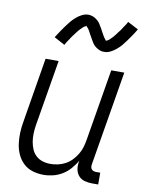

<svg xmlns="http://www.w3.org/2000/svg" viewBox="-86 -815 671 884"><g transform="rotate(10 250.0 -373.0)"><path d="M179 8Q152 8 127.5 0.5Q103 -7 85 -24Q67 -41 56.5 -64Q46 -87 42.5 -112.5Q39 -138 40 -164.5Q41 -191 46 -218L96 -520H157L105 -209Q102 -189 101.5 -170Q101 -151 104 -133Q107 -115 114 -98.5Q121 -82 134 -70Q147 -58 164.5 -52.5Q182 -47 202 -47Q219 -47 237 -51Q255 -55 271.5 -64Q288 -73 301 -86.5Q314 -100 324 -116.5Q334 -133 339 -150Q344 -167 347 -185L403 -520H464L390 -77Q389 -71 390 -65Q391 -59 394.5 -55Q398 -51 403.5 -49Q409 -47 415 -47H435V8H406Q388 8 371.5 3.5Q355 -1 344 -13Q333 -25 329.5 -42Q326 -59 329 -77L331 -85Q319 -65 303 -46.5Q287 -28 266.5 -15.5Q246 -3 223.5 2.5Q201 8 179 8ZM356 -598Q351 -598 346 -598.5Q341 -599 336.5 -601Q332 -603 327.5 -605Q323 -607 319 -610Q315 -613 311.5 -616Q308 -619 305 -622.5Q302 -626 299.5 -630Q297 -634 294.5 -638.5Q292 -643 289.5 -647Q287 -651 285 -655Q283 -659 280.5 -663Q278 -667 275.5 -672Q273 -677 270.5 -681.5Q268 -686 265.5 -689.5Q263 -693 259.5 -696.5Q256 -700 256 -702Q256 -701 251 -699Q246 -697 243 -694.5Q240 -692 236 -688Q232 -684 230 -682Q228 -680 226 -678Q224 -676 222 -673.5Q220 -671 217.5 -668Q215 -665 213 -662Q211 -659 208.5 -656Q206 -653 203.5 -649.5Q201 -646 198 -642Q195 -638 192.5 -634Q190 -630 187.5 -626Q185 -622 181.5 -617.5Q178 -613 175.5 -608Q173 -603 170 -598L120 -625Q131 -643 141.5 -658Q152 -673 161 -685.5Q170 -698 178.5 -708Q187 -718 199.5 -729Q212 -740 226.5 -747Q241 -754 256 -754Q261 -754 265.5 -753Q270 -752 275 -750.5Q280 -749 284 -746.5Q288 -744 292 -741.5Q296 -739 299.5 -735.5Q303 -732 306 -729Q309 -726 311.5 -721.5Q314 -717 316.5 -713Q319 -709 321.5 -705Q324 -701 326 -697Q328 -693 330.5 -688.5Q333 -684 335.5 -679.5Q338 -675 340.5 -670.5Q343 -666 345.5 -662.5Q348 -659 351.5 -655Q355 -651 355 -649Q355 -650 360 -652Q365 -654 368 -656.5Q371 -659 375 -663Q379 -667 381 -669Q383 -671 385.5 -673.5Q388 -676 389.5 -678.5Q391 -681 393.5 -683.5Q396 -686 398 -689Q400 -692 402.5 -695.5Q405 -699 408 -702.5Q411 -706 413.5 -709.5Q416 -713 418.5 -717Q421 -721 424 -725.5Q427 -730 430 -734.5Q433 -739 436 -743.5Q439 -748 441 -753L491 -727Q480 -708 469.5 -693Q459 -678 450 -665.5Q441 -653 433 -643.5Q425 -634 412 -623Q399 -612 385 -605Q371 -598 356 -598Z"/></g></svg>

Font: Iosevka Term Curly Light
Style: Italic
Weight: 300
Italic angle: -9°
Designer: Belleve Invis
Foundry: Belleve Invis
Version: Version 32.3.0